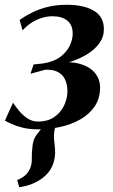

<svg xmlns="http://www.w3.org/2000/svg" viewBox="-36 -533 473 803"><path d="M44.5 250 36 220Q57.5 211 70.2 199.5Q83 188 89.5 172Q97.5 155 97 130.8Q96.5 106.5 99.5 83Q101.5 50 118.2 29.2Q135 8.5 147.5 -8.5L217.5 -46Q202 -27.5 195.8 -4.8Q189.5 18 189.5 37.5Q190 52 192.2 70.2Q194.5 88.5 194.5 106Q194 136.5 181.8 163.2Q169.5 190 144 210Q124 225.5 99.8 235.5Q75.5 245.5 44.5 250ZM123 8Q87 8 59 1Q31 -6 12 -14.8Q-7 -23.5 -15.5 -28.5L18.5 -103.5Q29 -87.5 44.2 -69Q59.5 -50.5 79.5 -37.5Q99.5 -24.5 123.5 -24.5Q162.5 -24.5 189.8 -42.8Q217 -61 231.2 -90Q245.5 -119 246 -150.5Q246 -177.5 237 -198.5Q228 -219.5 207.8 -231Q187.5 -242.5 153.5 -241.5L91.5 -224.5L104.5 -263.5L143.5 -267.5Q187 -274 214.5 -294Q242 -314 255 -340.5Q268 -367 268 -392Q268 -428.5 245.5 -446.8Q223 -465 184 -465Q159 -465 135.8 -457.2Q112.5 -449.5 92.8 -436Q73 -422.5 58.5 -406L46 -449.5Q69 -466 98 -480.5Q127 -495 163.2 -504Q199.5 -513 242.5 -513Q315 -513 356.8 -488Q398.5 -463 398.5 -411Q398.5 -378 379.2 -351.8Q360 -325.5 328.5 -306.2Q297 -287 260.2 -275.2Q223.5 -263.5 189.5 -259.5L191 -269.5Q255 -278 297.5 -266Q340 -254 361.2 -227.8Q382.5 -201.5 382.5 -167Q382.5 -121 359.8 -87.8Q337 -54.5 299.2 -33.2Q261.5 -12 215.5 -2Q169.5 8 123 8Z"/></svg>

Font: Merriweather 144pt SemiBold
Style: Italic
Weight: 600
Italic angle: -7.8°
Version: Version 2.101